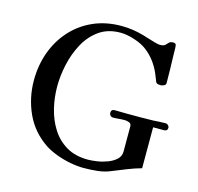

<svg xmlns="http://www.w3.org/2000/svg" viewBox="-107 -854 995 965"><g transform="rotate(15 390.5 -371.5)"><path d="M769 -308Q769 -290 750 -290H694V-77Q658 -67 623 -53Q588 -39 553 -25Q519 -10 482 -6Q445 -2 408 -2Q377 -2 339.5 -9Q302 -16 266 -29.5Q230 -43 204 -60Q127 -112 90.5 -192.5Q54 -273 54 -363Q54 -442 79 -510.5Q104 -579 151 -631Q198 -683 263.5 -712Q329 -741 410 -741Q468 -741 527 -724Q537 -721 556 -715Q575 -709 593 -704Q611 -699 619 -699Q639 -699 646.5 -706.5Q654 -714 660.5 -721Q667 -728 682 -728Q696 -728 697 -717Q699 -705 698.5 -692Q698 -679 699 -667Q700 -631 701 -594.5Q702 -558 702 -522Q702 -513 692.5 -508.5Q683 -504 676 -504Q669 -504 662.5 -505Q656 -506 651 -512Q650 -515 646 -524.5Q642 -534 638 -544.5Q634 -555 632 -559Q619 -588 599.5 -614Q580 -640 554 -660Q529 -680 488 -693.5Q447 -707 414 -707Q348 -707 302.5 -674.5Q257 -642 229 -590Q201 -538 188 -478.5Q175 -419 175 -364Q175 -307 188.5 -251Q202 -195 231 -149Q260 -103 306.5 -75.5Q353 -48 419 -48Q438 -48 465.5 -52Q493 -56 519.5 -66Q546 -76 564 -92.5Q582 -109 582 -134V-265Q582 -279 570 -283.5Q558 -288 547 -288Q531 -288 516 -286.5Q501 -285 486 -285Q478 -285 472.5 -291Q467 -297 467 -304Q467 -323 485 -323Q502 -323 519.5 -322.5Q537 -322 554 -322Q587 -322 620 -322Q653 -322 686 -323Q702 -324 718.5 -325Q735 -326 751 -326Q757 -326 763 -320Q769 -314 769 -308Z"/></g></svg>

Font: Kaisei Opti Medium
Style: Regular
Weight: 500
Designer: Font-Kai, 金井和夫
Foundry: KAZUO KANAI
Version: Version 5.003